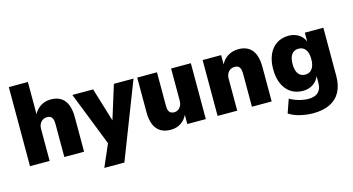

<svg xmlns="http://www.w3.org/2000/svg" viewBox="-92 -1084 3038 1653"><g transform="rotate(-15 1427.0 -257.0)"><path d="M53 0V-705H223V-412H220Q241 -456 280.5 -482.5Q320 -509 374 -509Q426 -509 462 -487Q498 -465 516.5 -420Q535 -375 535 -307V0H359V-296Q359 -323 352.5 -339.5Q346 -356 333.5 -363Q321 -370 304 -370Q282 -370 265 -359.5Q248 -349 238 -330Q228 -311 228 -285V0Z M667 180 770 -57V26L564 -498H749L849 -170H832L934 -498H1109L846 180Z M1306 11Q1253 11 1216.5 -11Q1180 -33 1161 -77.5Q1142 -122 1142 -188V-498H1318V-198Q1318 -173 1324 -157.5Q1330 -142 1342.5 -134.5Q1355 -127 1372 -127Q1393 -127 1409 -137.5Q1425 -148 1434.5 -167Q1444 -186 1444 -211V-498H1620V0H1455V-91H1459Q1439 -43 1399.5 -16Q1360 11 1306 11Z M1725 0V-498H1890V-408H1887Q1908 -456 1950 -482.5Q1992 -509 2046 -509Q2098 -509 2134 -487Q2170 -465 2188.5 -420Q2207 -375 2207 -307V0H2031V-296Q2031 -323 2024.5 -339.5Q2018 -356 2006 -363Q1994 -370 1976 -370Q1954 -370 1937 -359.5Q1920 -349 1910 -330Q1900 -311 1900 -285V0Z M2528 191Q2468 191 2411.5 177Q2355 163 2313 136L2355 15Q2379 29 2408 39.5Q2437 50 2466 55.5Q2495 61 2519 61Q2579 61 2608 32.5Q2637 4 2637 -53V-116H2639Q2624 -72 2584.5 -45Q2545 -18 2492 -18Q2431 -18 2385.5 -48Q2340 -78 2315.5 -133.5Q2291 -189 2291 -263Q2291 -339 2315.5 -394Q2340 -449 2385.5 -479Q2431 -509 2493 -509Q2546 -509 2585 -482.5Q2624 -456 2639 -411H2636V-498H2801V-68Q2801 15 2770 73Q2739 131 2678 161Q2617 191 2528 191ZM2547 -148Q2587 -148 2609 -178Q2631 -208 2631 -264Q2631 -320 2609 -349.5Q2587 -379 2547 -379Q2507 -379 2485.5 -349.5Q2464 -320 2464 -264Q2464 -207 2485.5 -177.5Q2507 -148 2547 -148Z"/></g></svg>

Font: Nunito Sans 10pt SemiCondensed Black
Style: Regular
Weight: 900
Width: 4
Designer: Vernon Adams
Foundry: Vernon Adams
Version: Version 3.101;gftools[0.9.27]